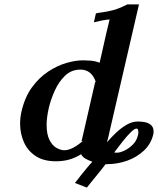

<svg xmlns="http://www.w3.org/2000/svg" viewBox="-20 -718 715 869"><path d="M674 -111Q664 -67 631.5 -36.5Q599 -6 555 9.5Q511 25 464 25Q461 25 462.5 25.5Q464 26 458 25Q439 50 415.5 78.5Q392 107 373 131L319 110Q326 102 332.5 93.5Q339 85 345 77Q359 60 371 45Q383 30 398 14Q381 8 367.5 0.5Q354 -7 347 -20Q322 -4 294 4Q266 12 233 12Q177 12 141 -12Q105 -36 88 -75Q71 -114 71 -158Q71 -185 77 -212Q92 -278 124.5 -322.5Q157 -367 198 -394Q239 -421 280.5 -433Q322 -445 356 -445Q369 -445 390 -443.5Q411 -442 431 -434L461 -567Q469 -601 472.5 -615Q476 -629 476 -630Q476 -630 461 -628.5Q446 -627 405 -617L414 -657Q419 -659 430 -660.5Q441 -662 448 -663Q463 -665 490 -671.5Q517 -678 556 -698H609L476 -123Q474 -111 470.5 -98Q467 -85 464 -74Q482 -95 504.5 -116.5Q527 -138 552.5 -153Q578 -168 603 -168Q641 -168 658 -156.5Q675 -145 675 -125Q675 -122 675 -118.5Q675 -115 674 -111ZM344 -403Q303 -403 274.5 -375.5Q246 -348 228 -308Q210 -268 201 -230Q196 -208 193.5 -189Q191 -170 191 -153Q191 -110 204 -84.5Q217 -59 236 -48.5Q255 -38 271 -38Q290 -38 311.5 -49.5Q333 -61 355 -80L349 -78L411 -348L414 -346Q395 -403 344 -403ZM510 -27Q524 -27 544.5 -37Q565 -47 582 -64.5Q599 -82 604 -105Q606 -110 606 -114Q606 -118 606 -122Q606 -136 598 -136Q589 -136 572.5 -120Q556 -104 536.5 -79.5Q517 -55 497 -28Q500 -27 503.5 -27Q507 -27 510 -27Z"/></svg>

Font: Libertinus Serif Semibold Italic
Style: Regular
Weight: 600
Italic angle: -11.5°
Designer: Philipp H. Poll, Khaled Hosny
Foundry: Caleb Maclennan
Version: Version 7.051;RELEASE